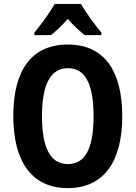

<svg xmlns="http://www.w3.org/2000/svg" viewBox="-20 -953 694 983"><path d="M395 -933H260C238 -893 189 -825 156 -786V-773H241C265 -792 296 -821 327 -856C357 -821 388 -794 414 -773H499V-786C462 -831 419 -889 395 -933ZM606 -358C606 -584 518 -725 328 -725C141 -725 48 -593 48 -359C48 -134 137 10 327 10C517 10 606 -133 606 -358ZM195 -358C195 -518 237 -604 328 -604C418 -604 459 -520 459 -358C459 -195 418 -113 327 -113C237 -113 195 -198 195 -358Z"/></svg>

Font: Noto Sans Arabic UI Cn
Style: Bold
Weight: 700
Width: 3
Designer: Monotype Design Team, Nadine Chahine and Nizar Qandah
Foundry: Monotype Imaging Inc.
Version: Version 2.010